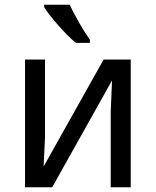

<svg xmlns="http://www.w3.org/2000/svg" viewBox="-20 -786 654 806"><path d="M168.9 -536.1V-210L163.1 -86.9L415 -536.1H528.8V0H444.8V-315.9L450.2 -448.2L199.2 0H85V-536.1ZM357.4 -606H298.8Q281.7 -619.6 261.7 -639.9Q241.7 -660.2 222.9 -681.6Q204.1 -703.1 188.7 -722.9Q173.3 -742.7 165.5 -755.9V-766.1H272.5Q280.3 -749.5 290.8 -729.7Q301.3 -710 312.5 -690.2Q323.7 -670.4 335.4 -651.9Q347.2 -633.3 357.4 -619.1Z"/></svg>

Font: Droid Sans
Style: Regular
Weight: 400
Foundry: Ascender Corporation
Version: Version 1.00 build 114